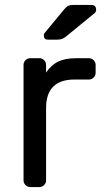

<svg xmlns="http://www.w3.org/2000/svg" viewBox="-20 -755 418 775"><path d="M75 0ZM339 -520Q350 -520 358 -512Q366 -504 366 -493V-461Q366 -450 358 -442Q350 -434 339 -434H281Q166 -434 166 -319V-27Q166 -16 158 -8Q150 0 139 0H102Q91 0 83 -8Q75 -16 75 -27V-493Q75 -504 83 -512Q91 -520 102 -520H139Q150 -520 158 -512Q166 -504 166 -493V-462Q186 -492 214 -506Q242 -520 287 -520ZM238 -716Q249 -729 256.5 -732Q264 -735 275 -735H349Q368 -735 368 -715Q368 -708 363 -703L252 -612Q244 -605 235 -600Q226 -595 210 -595H173Q157 -595 157 -611Q157 -619 162 -624Z"/></svg>

Font: Rubik
Style: Regular
Weight: 400
Designer: Hubert & Fischer
Foundry: Hubert & Fischer
Version: Version 1.002; ttfautohint (v1.6)